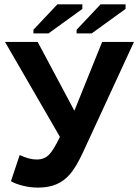

<svg xmlns="http://www.w3.org/2000/svg" viewBox="-20 -851 640 881"><path d="M153.8 9.8Q119.1 9.8 85 1.2Q50.8 -7.3 30.3 -19.5L70.3 -139.6Q113.8 -119.1 148.4 -119.1Q182.6 -119.1 204.3 -140.6Q226.1 -162.1 254.9 -223.1L2.9 -658.7H152.8L321.3 -342.8L448.7 -658.7H594.7L362.3 -155.3Q330.1 -85.4 302.2 -53Q274.4 -20.5 238.8 -5.4Q203.1 9.8 153.8 9.8ZM202.6 -697.8H133.3V-714.4L243.2 -831.1H357.9V-810.1ZM400.9 -697.8H331.5V-714.4L441.4 -831.1H556.2V-810.1Z"/></svg>

Font: Liberation Mono
Style: Bold
Weight: 700
Monospace: yes
Designer: Steve Matteson
Foundry: Ascender Corporation
Version: Version 2.1.5